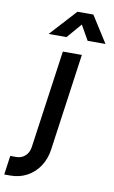

<svg xmlns="http://www.w3.org/2000/svg" viewBox="-205 -833 636 1069"><g transform="rotate(10 113.5 -298.5)"><path d="M-101 183 -86 75.5H-52.5Q-22.5 75.5 -1.8 56.5Q19 37.5 23.5 5.5L101.5 -547.5H209L132.5 -2Q125 54 97.5 95.5Q70 137 27.8 160Q-14.5 183 -67 183ZM6.5 -630.5 143 -780H233L328 -630.5H227L179.5 -714L107.5 -630.5Z"/></g></svg>

Font: Mohave Light SemiBold
Style: Italic
Weight: 600
Italic angle: -8°
Version: Version 2.003